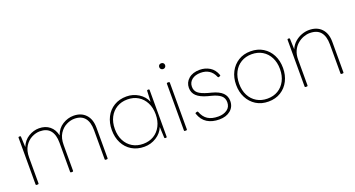

<svg xmlns="http://www.w3.org/2000/svg" viewBox="-45 -1258 3401 1839"><g transform="rotate(-20 1655.5 -338.5)"><path d="M96 0Q88 0 88 -8V-484Q88 -492 96 -492H105Q113 -492 113 -484L118 -378Q143 -440 194.5 -471Q246 -502 301 -502Q366 -502 409 -467Q452 -432 465 -370Q488 -436 541.5 -469Q595 -502 653 -502Q731 -502 776.5 -453.5Q822 -405 822 -319V-8Q822 0 814 0H800Q792 0 792 -8V-305Q792 -386 757 -429Q722 -472 651 -472Q611 -472 569 -451Q527 -430 498.5 -385.5Q470 -341 470 -270V-8Q470 0 462 0H448Q440 0 440 -8V-305Q440 -386 405 -429Q370 -472 299 -472Q259 -472 217 -451Q175 -430 146.5 -385.5Q118 -341 118 -270V-8Q118 0 110 0Z M1193 10Q1120 10 1065.5 -23Q1011 -56 981.5 -114Q952 -172 952 -246Q952 -320 981.5 -378Q1011 -436 1065.5 -469Q1120 -502 1193 -502Q1259 -502 1315 -467Q1371 -432 1394 -374L1399 -484Q1399 -492 1407 -492H1416Q1424 -492 1424 -484V-8Q1424 0 1416 0H1407Q1399 0 1399 -8L1394 -118Q1371 -60 1315 -25Q1259 10 1193 10ZM1191 -20Q1253 -20 1299.5 -48Q1346 -76 1372.5 -127Q1399 -178 1399 -246Q1399 -314 1372.5 -365Q1346 -416 1299.5 -444Q1253 -472 1191 -472Q1130 -472 1083 -444Q1036 -416 1009.5 -365Q983 -314 983 -246Q983 -178 1009.5 -127Q1036 -76 1083 -48Q1130 -20 1191 -20Z M1615 -628Q1602 -628 1593.5 -636.5Q1585 -645 1585 -658Q1585 -671 1593.5 -679Q1602 -687 1615 -687Q1628 -687 1636.5 -679Q1645 -671 1645 -658Q1645 -645 1636.5 -636.5Q1628 -628 1615 -628ZM1608 0Q1600 0 1600 -8V-484Q1600 -492 1608 -492H1622Q1630 -492 1630 -484V-8Q1630 0 1622 0Z M1957 10Q1884 10 1834 -21Q1784 -52 1761 -119Q1758 -126 1766 -129L1779 -133Q1786 -135 1789 -128Q1810 -72 1850.5 -46Q1891 -20 1957 -20Q2010 -20 2046.5 -45.5Q2083 -71 2083 -120Q2083 -163 2053.5 -188Q2024 -213 1962 -229L1927 -238Q1853 -258 1818.5 -291Q1784 -324 1784 -374Q1784 -429 1826 -465.5Q1868 -502 1939 -502Q1995 -502 2040.5 -474.5Q2086 -447 2107 -388Q2110 -381 2102 -378L2089 -374Q2082 -371 2079 -379Q2059 -427 2023.5 -449.5Q1988 -472 1939 -472Q1882 -472 1848.5 -445Q1815 -418 1815 -374Q1815 -334 1843 -309.5Q1871 -285 1943 -265L1974 -257Q2047 -238 2080.5 -204.5Q2114 -171 2114 -122Q2114 -62 2070.5 -26Q2027 10 1957 10Z M2458 10Q2386 10 2332.5 -23.5Q2279 -57 2249 -115Q2219 -173 2219 -246Q2219 -320 2249 -377.5Q2279 -435 2332.5 -468.5Q2386 -502 2458 -502Q2530 -502 2584 -468.5Q2638 -435 2667.5 -377.5Q2697 -320 2697 -246Q2697 -173 2667.5 -115Q2638 -57 2584 -23.5Q2530 10 2458 10ZM2458 -20Q2520 -20 2566.5 -48Q2613 -76 2639.5 -127Q2666 -178 2666 -246Q2666 -314 2639.5 -365Q2613 -416 2566.5 -444Q2520 -472 2458 -472Q2397 -472 2350 -444Q2303 -416 2276.5 -365Q2250 -314 2250 -246Q2250 -178 2276.5 -127Q2303 -76 2350 -48Q2397 -20 2458 -20Z M2838 0Q2830 0 2830 -8V-484Q2830 -492 2838 -492H2847Q2855 -492 2855 -484L2859 -377Q2876 -418 2908 -446Q2940 -474 2978 -488Q3016 -502 3053 -502Q3134 -502 3180 -453.5Q3226 -405 3226 -319V-8Q3226 0 3218 0H3204Q3196 0 3196 -8V-305Q3196 -386 3160.5 -429Q3125 -472 3050 -472Q3020 -472 2987 -460Q2954 -448 2925 -423.5Q2896 -399 2878 -361Q2860 -323 2860 -270V-8Q2860 0 2852 0Z"/></g></svg>

Font: LINE Seed Sans App Thin
Style: Regular
Weight: 250
Designer: LINE VX Design & Dalton Maag Ltd & Sandoll Inc
Foundry: Dalton Maag Ltd
Version: Version 1.003